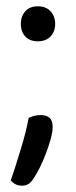

<svg xmlns="http://www.w3.org/2000/svg" viewBox="-20 -468 242 609"><path d="M46 -392Q46 -416 60 -432Q74 -448 100 -448Q126 -448 140.5 -432Q155 -416 155 -392Q155 -368 140.5 -352.5Q126 -337 100 -337Q74 -337 60 -352.5Q46 -368 46 -392ZM89 94Q81 108 72 114.5Q63 121 50 121Q28 121 14 104Q21 85 29 59.5Q37 34 45.5 6.5Q54 -21 60.5 -47Q67 -73 71 -94Q79 -98 88.5 -100.5Q98 -103 109 -103Q127 -103 137 -94.5Q147 -86 147 -66Q147 -49 140.5 -26Q134 -3 125 20.5Q116 44 106 64Q96 84 89 94Z"/></svg>

Font: Baloo Da 2
Style: Regular
Weight: 400
Designer: Noopur Datye, Sulekha Rajkumar and Ek Type
Foundry: Ek Type
Version: Version 1.640;hotconv 1.0.111;makeotfexe 2.5.65597; ttfautoh